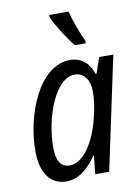

<svg xmlns="http://www.w3.org/2000/svg" viewBox="-87 -829 653 897"><g transform="rotate(-10 239.0 -380.0)"><path d="M304 -610H355L356 -621C333 -670 314 -722 302 -770H210V-761C227 -719 273 -647 304 -610ZM183 -61C142 -61 121 -92 121 -157C121 -296 185 -475 278 -475C322 -475 349 -439 349 -383C349 -347 344 -306 330 -253C304 -151 250 -61 183 -61ZM155 10C214 10 261 -31 300 -88H302L293 0H359L473 -536H406L380 -461H376C360 -511 325 -546 269 -546C122 -546 36 -328 36 -154C36 -48 82 10 155 10Z"/></g></svg>

Font: Noto Sans Display SemiCondensed
Style: Italic
Weight: 400
Width: 4
Italic angle: -12°
Designer: Monotype Design Team
Foundry: Monotype Imaging Inc.
Version: Version 1.900